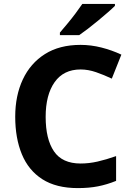

<svg xmlns="http://www.w3.org/2000/svg" viewBox="-20 -954 677 984"><path d="M393 -598Q306 -598 260 -533Q214 -468 214 -355Q214 -241 256.5 -178.5Q299 -116 393 -116Q436 -116 480 -126Q524 -136 575 -154V-27Q528 -8 482 1Q436 10 379 10Q268 10 197 -35.5Q126 -81 92 -163.5Q58 -246 58 -356Q58 -464 97 -547Q136 -630 210.5 -677Q285 -724 393 -724Q446 -724 499.5 -710.5Q553 -697 602 -674L553 -551Q513 -570 472.5 -584Q432 -598 393 -598ZM569 -934V-924Q555 -910 532 -890Q509 -870 482.5 -848Q456 -826 430.5 -806.5Q405 -787 386 -774H287V-787Q303 -806 324.5 -831.5Q346 -857 366.5 -884.5Q387 -912 402 -934Z"/></svg>

Font: BC Sans
Style: Bold
Weight: 700
Designer: Monotype Design Team
Province of B.C.
Foundry: Monotype Imaging Inc.
Version: Version 2.000;GOOG;noto-source:20170915:90ef993387c0